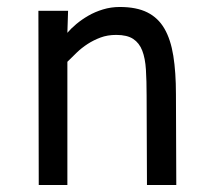

<svg xmlns="http://www.w3.org/2000/svg" viewBox="-20 -530 607 550"><path d="M91 0 90 -499H175L173 -436Q183 -448 198.5 -461Q214 -474 233 -485Q252 -496 275 -503Q298 -510 323 -510Q371 -510 402 -494.5Q433 -479 451 -448Q469 -417 476.5 -370Q484 -323 484 -260L485 0H401L400 -256Q400 -298 398 -330.5Q396 -363 387.5 -385Q379 -407 361.5 -418.5Q344 -430 313 -430Q288 -430 268 -422.5Q248 -415 231 -404Q214 -393 200 -379.5Q186 -366 173 -353V0Z"/></svg>

Font: Panefresco 500wt
Style: Regular
Weight: 700
Foundry: Campivisivi & Chank Co
Version: Version 1.001